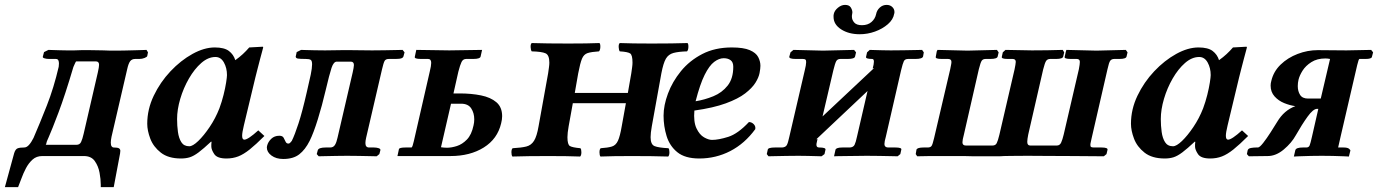

<svg xmlns="http://www.w3.org/2000/svg" viewBox="-20 -638 5634 785"><path d="M153 0Q129 0 113 14.5Q97 29 86 50Q75 71 67.5 92Q60 113 54 127H0L38 -12Q43 -28 52 -31.5Q61 -35 79 -35Q89 -35 98.5 -45.5Q108 -56 117 -74Q143 -134 171.5 -206.5Q200 -279 220 -365Q220 -368 220.5 -371.5Q221 -375 221 -379Q221 -386 218.5 -391.5Q216 -397 208 -397H181Q170 -397 162 -399.5Q154 -402 155 -406L160 -425L178 -434Q178 -434 193 -433.5Q208 -433 226 -432.5Q244 -432 252 -432H284Q297 -433 314 -433Q331 -433 345 -433Q362 -433 376.5 -432.5Q391 -432 404 -432Q418 -431 431.5 -431Q445 -431 459 -431Q471 -431 491 -431.5Q511 -432 531.5 -432.5Q552 -433 565.5 -433.5Q579 -434 579 -434L585 -424L582 -409Q581 -405 571 -401Q561 -397 550 -397H533Q519 -397 512 -387.5Q505 -378 500 -355L436 -79Q433 -64 433 -55Q433 -44 436.5 -39.5Q440 -35 444 -35Q461 -35 466.5 -31.5Q472 -28 472 -21Q472 -20 471.5 -17Q471 -14 471 -11Q465 22 458 58Q451 94 445 127H392V117Q392 95 387 68Q382 41 367.5 20.5Q353 0 323 0ZM170 -54Q169 -46 166 -46H293Q306 -46 311.5 -57.5Q317 -69 322 -91L380 -342Q385 -364 385 -373Q385 -387 372 -387H292Q290 -387 286 -377.5Q282 -368 280 -364Q246 -249 219 -177.5Q192 -106 179 -77Q176 -70 173.5 -64.5Q171 -59 170 -54Z M844 -39Q844 -42 844 -48Q844 -54 845 -58L843 -59Q812 -30 792 -15Q772 0 756 5Q740 10 720 10Q668 10 637.5 -14Q607 -38 594.5 -71Q582 -104 582 -132Q582 -191 608.5 -246.5Q635 -302 677 -346.5Q719 -391 767 -417.5Q815 -444 858 -444Q897 -444 916 -429.5Q935 -415 942 -392Q959 -404 973 -417Q987 -430 999 -444L1054 -447Q1056 -447 1056 -444Q1056 -444 1052.5 -430.5Q1049 -417 1043.5 -397Q1038 -377 1033 -356.5Q1028 -336 1024 -321L977 -125Q970 -96 970 -83Q970 -67 979 -67Q994 -67 1036 -105L1061 -82Q1026 -47 1001 -27Q976 -7 954 1.5Q932 10 906 10Q868 10 856 -8Q844 -26 844 -39ZM877 -195Q887 -222 894 -250Q901 -278 904.5 -300.5Q908 -323 908 -331Q908 -360 895.5 -382.5Q883 -405 861 -405Q831 -405 803 -380.5Q775 -356 752.5 -317Q730 -278 717 -234Q704 -190 704 -151Q704 -124 707.5 -98.5Q711 -73 721.5 -56.5Q732 -40 754 -40Q768 -40 790.5 -61.5Q813 -83 837 -118.5Q861 -154 877 -195Z M1122 -83Q1135 -83 1139.5 -75Q1144 -67 1147.5 -59Q1151 -51 1159 -51Q1164 -51 1168 -56Q1172 -61 1173 -62Q1185 -86 1200.5 -133.5Q1216 -181 1234 -260Q1245 -306 1250.5 -333Q1256 -360 1256 -375Q1256 -390 1250 -393.5Q1244 -397 1230 -397Q1207 -397 1198 -398.5Q1189 -400 1189 -407Q1189 -409 1190 -411L1193 -425L1211 -434Q1211 -434 1227 -433.5Q1243 -433 1266 -432.5Q1289 -432 1309 -432Q1325 -432 1345 -432.5Q1365 -433 1379.5 -433Q1394 -433 1394 -433Q1394 -433 1412 -433Q1430 -433 1455 -432.5Q1480 -432 1501 -432Q1523 -432 1552 -432.5Q1581 -433 1603.5 -433.5Q1626 -434 1626 -434L1634 -424L1630 -409Q1629 -403 1622 -400Q1615 -397 1598 -397H1570Q1557 -397 1552.5 -389Q1548 -381 1542 -355L1477 -75Q1474 -62 1474 -53Q1474 -35 1489 -35H1508Q1520 -35 1528.5 -32Q1537 -29 1535 -23L1531 -8L1520 1Q1520 1 1498 0.5Q1476 0 1447.5 -0.5Q1419 -1 1399 -1Q1382 -1 1354 -0.5Q1326 0 1304.5 0.5Q1283 1 1283 1L1275 -8L1279 -23Q1282 -35 1312 -35H1330Q1343 -35 1349.5 -45.5Q1356 -56 1360 -75L1422 -342Q1424 -352 1425.5 -359.5Q1427 -367 1427 -372Q1427 -386 1414 -386H1357Q1344 -386 1335.5 -360.5Q1327 -335 1311 -267Q1297 -207 1279.5 -150.5Q1262 -94 1246 -62Q1228 -26 1203.5 -7Q1179 12 1138 12Q1109 12 1090 -2Q1071 -16 1071 -35Q1071 -37 1071.5 -39Q1072 -41 1072 -42Q1076 -58 1089 -70.5Q1102 -83 1122 -83Z M2029 -134Q2014 -70 1958 -35Q1902 0 1822 0H1605L1611 -28Q1612 -35 1639 -35H1663Q1665 -37 1667 -42.5Q1669 -48 1672 -61L1737 -345Q1743 -369 1743 -381Q1743 -397 1730 -397H1701Q1673 -397 1676 -406L1682 -434L1817 -432Q1845 -432 1884 -433Q1923 -434 1951 -434L1945 -407Q1943 -397 1915 -397H1886Q1873 -397 1867 -384.5Q1861 -372 1854 -345L1834 -256H1859Q1907 -256 1946.5 -248Q1986 -240 2009.5 -220Q2033 -200 2033 -163Q2033 -156 2032 -149Q2031 -142 2029 -134ZM1916 -125Q1919 -137 1919 -150Q1919 -176 1906.5 -195Q1894 -214 1865 -214H1824L1783 -36Q1789 -35 1795.5 -34.5Q1802 -34 1808 -34Q1826 -34 1848 -41Q1870 -48 1889 -67.5Q1908 -87 1916 -125Z M2645 -122Q2640 -94 2640 -77Q2640 -47 2656.5 -40.5Q2673 -34 2713 -32Q2717 -28 2717 -15.5Q2717 -3 2712 2Q2682 1 2644 0.5Q2606 0 2562 0Q2525 0 2491 0.5Q2457 1 2435 2Q2431 -3 2431 -15.5Q2431 -28 2436 -32Q2466 -34 2482 -39Q2498 -44 2506.5 -62.5Q2515 -81 2522 -122L2539 -216H2322L2305 -122Q2300 -94 2300 -77Q2300 -47 2310 -41Q2320 -35 2353 -32Q2357 -28 2357 -15.5Q2357 -3 2352 2Q2330 1 2295 0.5Q2260 0 2222 0Q2179 0 2141.5 0.5Q2104 1 2075 2Q2071 -3 2071 -15.5Q2071 -28 2076 -32Q2112 -34 2132 -39Q2152 -44 2163.5 -62.5Q2175 -81 2182 -122L2221 -338Q2223 -352 2224.5 -363Q2226 -374 2226 -382Q2226 -413 2210.5 -420Q2195 -427 2154 -428Q2150 -433 2149.5 -445.5Q2149 -458 2154 -462Q2184 -461 2222 -460.5Q2260 -460 2304 -460Q2341 -460 2375 -460.5Q2409 -461 2431 -462Q2435 -458 2434.5 -445.5Q2434 -433 2429 -428Q2398 -426 2382.5 -421Q2367 -416 2359.5 -398Q2352 -380 2344 -338L2330 -258H2547L2561 -338Q2563 -352 2564.5 -363Q2566 -374 2566 -382Q2566 -413 2556.5 -419.5Q2547 -426 2514 -428Q2510 -433 2509.5 -445.5Q2509 -458 2514 -462Q2537 -461 2571.5 -460.5Q2606 -460 2644 -460Q2687 -460 2724.5 -460.5Q2762 -461 2791 -462Q2795 -458 2794.5 -445.5Q2794 -433 2789 -428Q2754 -427 2733.5 -421.5Q2713 -416 2702.5 -398Q2692 -380 2684 -338Z M3089 -369Q3089 -358 3085.5 -339.5Q3082 -321 3068.5 -299.5Q3055 -278 3026.5 -256Q2998 -234 2947.5 -215.5Q2897 -197 2819 -186Q2815 -140 2827.5 -113.5Q2840 -87 2858.5 -76.5Q2877 -66 2891 -66Q2918 -66 2957.5 -78.5Q2997 -91 3042 -139Q3053 -139 3061.5 -130.5Q3070 -122 3068 -110Q3025 -51 2966 -20.5Q2907 10 2839 10Q2781 10 2749.5 -15.5Q2718 -41 2705.5 -81.5Q2693 -122 2693 -165Q2693 -207 2711 -255.5Q2729 -304 2764 -347Q2799 -390 2851 -417Q2903 -444 2972 -444Q3020 -444 3045.5 -433Q3071 -422 3080 -404.5Q3089 -387 3089 -369ZM2978 -365Q2978 -384 2967 -392Q2956 -400 2939 -400Q2920 -400 2900 -385Q2880 -370 2861 -332Q2842 -294 2824 -224Q2861 -230 2896.5 -244.5Q2932 -259 2955 -288Q2978 -317 2978 -365Z M3636 -582Q3632 -558 3610 -539Q3588 -520 3557.5 -509Q3527 -498 3495 -498Q3450 -498 3419 -518Q3388 -538 3388 -569Q3388 -572 3388 -575Q3388 -578 3389 -581Q3392 -595 3406 -606.5Q3420 -618 3435 -618Q3452 -618 3458.5 -607.5Q3465 -597 3465 -587Q3465 -585 3464.5 -583.5Q3464 -582 3464 -580Q3463 -577 3463 -570Q3463 -557 3472.5 -546Q3482 -535 3504 -535Q3528 -535 3543 -548Q3558 -561 3562 -580Q3565 -596 3577 -607Q3589 -618 3605 -618Q3619 -618 3628 -609.5Q3637 -601 3637 -589Q3637 -584 3636 -582ZM3345 -431 3472 -434 3480 -424 3476 -407Q3474 -397 3446 -397H3416Q3404 -397 3399 -388Q3394 -379 3387 -350L3343 -162Q3396 -212 3449 -261.5Q3502 -311 3554 -360L3548 -358Q3553 -376 3553 -386Q3553 -397 3546 -397Q3518 -397 3521 -406L3525 -424L3536 -434Q3536 -434 3551.5 -433.5Q3567 -433 3587.5 -432.5Q3608 -432 3622 -432Q3645 -432 3675 -432.5Q3705 -433 3727.5 -433.5Q3750 -434 3750 -434L3757 -424L3754 -407Q3751 -397 3723 -397H3693Q3680 -397 3675.5 -388Q3671 -379 3664 -350L3602 -80Q3596 -59 3596 -49Q3596 -36 3610 -35H3640Q3668 -35 3665 -26L3661 -8L3650 1Q3650 1 3627.5 0.5Q3605 0 3575 -0.5Q3545 -1 3523 -1Q3507 -1 3484.5 -0.5Q3462 0 3440.5 0Q3419 0 3404.5 0.5Q3390 1 3390 1L3396 -26Q3399 -35 3425 -35H3455Q3469 -36 3474 -46Q3479 -56 3484 -80L3527 -266Q3475 -217 3422.5 -167.5Q3370 -118 3317 -68L3322 -70V-68Q3321 -61 3319.5 -56Q3318 -51 3318 -46Q3318 -35 3329 -35Q3357 -35 3355 -26L3351 -8L3339 1Q3339 1 3322 0.5Q3305 0 3283 -0.5Q3261 -1 3245 -1Q3224 -1 3195 -0.5Q3166 0 3144 0.5Q3122 1 3122 1L3115 -8L3119 -26Q3120 -35 3149 -35H3178Q3192 -36 3197 -45Q3202 -54 3207 -78L3270 -349Q3276 -373 3276 -384Q3276 -392 3273 -394.5Q3270 -397 3262 -397H3233Q3206 -397 3207 -406L3212 -424L3224 -434Z M4508 -355 4443 -72Q4441 -62 4439.5 -56Q4438 -50 4438 -45Q4438 -38 4442 -36.5Q4446 -35 4453 -35H4483Q4511 -35 4508 -25L4504 -8L4493 1L4366 0Q4301 0 4256 -0.5Q4211 -1 4181 -1Q4130 -1 4112.5 -0.5Q4095 0 4084 0Q4075 1 4058 1Q4041 1 4006 1Q3981 1 3961 1Q3941 1 3921 0H3838Q3816 0 3783.5 0Q3751 0 3730 1L3724 -8L3727 -26Q3730 -35 3757 -35H3773Q3784 -35 3788.5 -41Q3793 -47 3799 -73L3865 -355Q3867 -366 3868.5 -373Q3870 -380 3870 -385Q3870 -397 3856 -397H3830Q3803 -397 3806 -406L3810 -428L3813 -434L3936 -431Q3962 -432 3996 -432.5Q4030 -433 4056 -434L4063 -424L4059 -407Q4057 -397 4029 -397H4010Q3999 -397 3994 -390Q3989 -383 3982 -355L3921 -88Q3915 -66 3915 -56Q3915 -43 3929 -43H4038Q4050 -43 4055 -52.5Q4060 -62 4066 -87L4128 -354Q4130 -365 4131.5 -372.5Q4133 -380 4133 -385Q4133 -397 4120 -397H4100Q4073 -397 4076 -406L4080 -424L4091 -434L4199 -432Q4227 -432 4262 -432.5Q4297 -433 4325 -434L4331 -424L4327 -407Q4325 -397 4298 -397H4274Q4263 -397 4257.5 -389.5Q4252 -382 4245 -354L4184 -88Q4182 -78 4181 -70.5Q4180 -63 4180 -58Q4180 -43 4192 -43H4301Q4313 -43 4318.5 -55Q4324 -67 4329 -88L4391 -355Q4393 -366 4394 -373Q4395 -380 4395 -385Q4395 -397 4382 -397H4358Q4330 -397 4333 -406L4338 -428L4340 -434L4463 -431Q4489 -432 4523 -432.5Q4557 -433 4583 -434L4590 -424L4586 -407Q4584 -397 4557 -397H4536Q4525 -397 4519.5 -390Q4514 -383 4508 -355Z M4866 -39Q4866 -42 4866 -48Q4866 -54 4867 -58L4865 -59Q4834 -30 4814 -15Q4794 0 4778 5Q4762 10 4742 10Q4690 10 4659.5 -14Q4629 -38 4616.5 -71Q4604 -104 4604 -132Q4604 -191 4630.5 -246.5Q4657 -302 4699 -346.5Q4741 -391 4789 -417.5Q4837 -444 4880 -444Q4919 -444 4938 -429.5Q4957 -415 4964 -392Q4981 -404 4995 -417Q5009 -430 5021 -444L5076 -447Q5078 -447 5078 -444Q5078 -444 5074.5 -430.5Q5071 -417 5065.5 -397Q5060 -377 5055 -356.5Q5050 -336 5046 -321L4999 -125Q4992 -96 4992 -83Q4992 -67 5001 -67Q5016 -67 5058 -105L5083 -82Q5048 -47 5023 -27Q4998 -7 4976 1.5Q4954 10 4928 10Q4890 10 4878 -8Q4866 -26 4866 -39ZM4899 -195Q4909 -222 4916 -250Q4923 -278 4926.5 -300.5Q4930 -323 4930 -331Q4930 -360 4917.5 -382.5Q4905 -405 4883 -405Q4853 -405 4825 -380.5Q4797 -356 4774.5 -317Q4752 -278 4739 -234Q4726 -190 4726 -151Q4726 -124 4729.5 -98.5Q4733 -73 4743.5 -56.5Q4754 -40 4776 -40Q4790 -40 4812.5 -61.5Q4835 -83 4859 -118.5Q4883 -154 4899 -195Z M5202 -140Q5230 -187 5276 -204Q5254 -207 5230.5 -216.5Q5207 -226 5191 -244Q5175 -262 5175 -288Q5175 -298 5178 -308Q5187 -346 5216 -374Q5245 -402 5285.5 -417.5Q5326 -433 5368 -433L5485 -432Q5507 -432 5536 -433Q5565 -434 5586 -434L5594 -424L5589 -405Q5587 -397 5563 -397H5538Q5535 -397 5529 -372L5461 -79Q5457 -61 5454 -48Q5451 -35 5451 -35H5472Q5490 -35 5496 -29.5Q5502 -24 5501 -22L5495 2Q5495 2 5475 1Q5455 0 5428.5 -0.5Q5402 -1 5384 -1Q5367 -1 5339.5 -0.5Q5312 0 5291 1Q5270 2 5270 2L5276 -24Q5279 -35 5307 -35H5321Q5331 -35 5334.5 -43.5Q5338 -52 5344 -79L5370 -193H5365Q5349 -193 5326 -161Q5303 -129 5278 -85Q5261 -54 5229 -27Q5197 0 5163 0L5086 1L5078 -8L5081 -23Q5083 -31 5094.5 -33Q5106 -35 5116 -35H5123Q5130 -35 5144.5 -53.5Q5159 -72 5175 -97Q5191 -122 5202 -140ZM5380 -235 5418 -397Q5412 -398 5408 -398.5Q5404 -399 5399 -399Q5365 -399 5341.5 -384Q5318 -369 5305.5 -349Q5293 -329 5289 -312Q5286 -299 5286 -286Q5286 -265 5295.5 -250Q5305 -235 5328 -235Z"/></svg>

Font: Libertinus Serif Semibold Italic
Style: Regular
Weight: 600
Italic angle: -11.5°
Designer: Philipp H. Poll, Khaled Hosny
Foundry: Caleb Maclennan
Version: Version 7.051;RELEASE